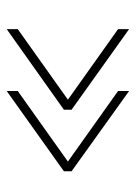

<svg xmlns="http://www.w3.org/2000/svg" viewBox="64 -546 406 574"><g transform="rotate(90 267.0 -259.0)"><path d="M492 -247 252 -76V-109L463 -259L252 -409V-442L492 -270ZM308 -247 67 -76V-109L278 -259L67 -409V-442L308 -270Z"/></g></svg>

Font: Raleway Thin ExtraLight
Style: Regular
Weight: 250
Version: Version 4.026